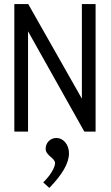

<svg xmlns="http://www.w3.org/2000/svg" viewBox="-20 -643 540 938"><path d="M50 0H117V-490L392 0H447V-623H380V-161L118 -623H50ZM221 275C285 209 317 154 317 106C317 62 288 31 256 31C225 31 203 55 203 84C203 117 249 129 249 154C249 176 224 217 191 248Z"/></svg>

Font: Inconsolata
Style: Regular
Weight: 400
Monospace: yes
Designer: Raph Levien, Cyreal, Brenton Simpson
Foundry: Raph Levien, Cyreal, Google
Version: Version 3.100